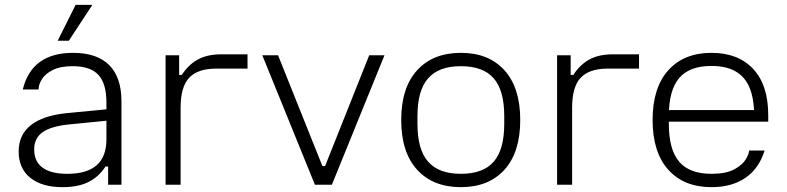

<svg xmlns="http://www.w3.org/2000/svg" viewBox="-20 -762 3245 792"><path d="M238 10Q153 10 105 -28.5Q57 -67 57 -137Q57 -206 107 -245.5Q157 -285 252 -295L419 -311V-264L268 -249Q193 -242 157 -217.5Q121 -193 121 -146V-145Q121 -96 155.5 -70.5Q190 -45 258 -45Q419 -45 419 -187V-277V-289V-339Q419 -417 386 -453Q353 -489 280 -489Q229 -489 198 -473.5Q167 -458 153 -435.5Q139 -413 139 -393H74Q111 -544 281 -544Q380 -544 430.5 -493.5Q481 -443 481 -344V0H426V-75H415Q388 -33 345.5 -11.5Q303 10 238 10ZM218 -594 292 -742H361L264 -594Z M663 0V-534H719V-453H730Q757 -495 796 -516.5Q835 -538 894 -538H1001V-479H872Q796 -479 760.5 -441.5Q725 -404 725 -318V0Z M1279 0 1062 -534H1127L1310 -77H1321L1503 -534H1566L1349 0Z M1881 10Q1766 10 1700.5 -62Q1635 -134 1635 -267Q1635 -400 1700.5 -472Q1766 -544 1881 -544Q1996 -544 2061 -472Q2126 -400 2126 -267Q2126 -134 2061 -62Q1996 10 1881 10ZM1881 -45Q1973 -45 2016.5 -95Q2060 -145 2060 -251V-283Q2060 -389 2016.5 -439Q1973 -489 1881 -489Q1790 -489 1746 -439Q1702 -389 1702 -283V-251Q1702 -145 1746 -95Q1790 -45 1881 -45Z M2278 0V-534H2334V-453H2345Q2372 -495 2411 -516.5Q2450 -538 2509 -538H2616V-479H2487Q2411 -479 2375.5 -441.5Q2340 -404 2340 -318V0Z M2915 10Q2801 10 2736.5 -62Q2672 -134 2672 -267Q2672 -400 2736.5 -472Q2801 -544 2915 -544Q3025 -544 3087 -477.5Q3149 -411 3149 -287V-260H2716V-308H3119L3091 -271V-284Q3091 -390 3048 -440Q3005 -490 2915 -490Q2824 -490 2781.5 -440Q2739 -390 2739 -284V-251Q2739 -145 2781.5 -95Q2824 -45 2915 -45Q2975 -45 3009 -63.5Q3043 -82 3056.5 -105Q3070 -128 3070 -141H3134Q3111 -67 3055 -28.5Q2999 10 2915 10Z"/></svg>

Font: Mozilla Text ExtraLight
Style: Regular
Weight: 200
Designer: Studio DRAMA
Foundry: Studio DRAMA
Version: Version 1.000